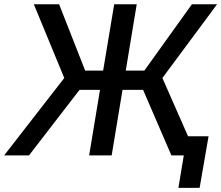

<svg xmlns="http://www.w3.org/2000/svg" viewBox="-52 -748 1065 924"><path d="M606 -727.5 553.2 -408.2H642.6L871.6 -727.5H992.7L729.5 -372.6L893.6 0H772.9L636.7 -315.4H537.6L485.4 0H377L429.2 -315.4H330.6L87.4 0H-32.2L257.3 -372.6L110.8 -727.5H232.4L357.9 -408.2H444.3L497.6 -727.5ZM806.6 156.2 832.5 0H794.4L809.6 -92.3H951.7L908.7 156.2Z"/></svg>

Font: Inter Display Medium
Style: Italic
Weight: 500
Italic angle: -9.39999°
Designer: Rasmus Andersson
Foundry: rsms
Version: Version 4.000;git-a52131595